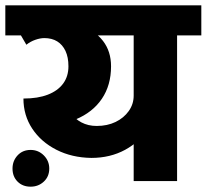

<svg xmlns="http://www.w3.org/2000/svg" viewBox="-45 -680 776 721"><path d="M84 -206 44 -310Q97 -310 134.5 -324.5Q172 -339 192 -366Q212 -393 212 -431H372Q372 -360 337.5 -309Q303 -258 239 -231.5Q175 -205 84 -206ZM212 -431Q212 -465 201 -488.5Q190 -512 170 -524.5Q150 -537 121 -537V-607Q200 -607 256 -586Q312 -565 342 -526Q372 -487 372 -431ZM-25 -547V-660H462V-547ZM298 -87Q225 -88 167 -117.5Q109 -147 76 -197Q43 -247 43 -310H206Q206 -281 220.5 -257.5Q235 -234 260.5 -220.5Q286 -207 318 -207ZM298 -87 318 -207Q358 -207 389 -222Q420 -237 438.5 -263Q457 -289 457 -321H546Q546 -254 513.5 -201Q481 -148 425 -117.5Q369 -87 298 -87ZM54 -512 22 -567Q39 -581 66.5 -594Q94 -607 122 -607V-537Q106 -537 87.5 -530.5Q69 -524 54 -512ZM457 0V-645H620V0ZM367 -547V-660H711V-547ZM70 21Q40 21 21 2Q2 -17 2 -47Q2 -76 21 -96.5Q40 -117 70 -117Q99 -117 119.5 -96.5Q140 -76 140 -47Q140 -17 119.5 2Q99 21 70 21Z"/></svg>

Font: Akshar Light
Style: Bold
Weight: 700
Version: Version 1.100